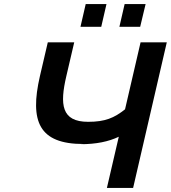

<svg xmlns="http://www.w3.org/2000/svg" viewBox="-20 -933 847 952"><path d="M675 -800 702 -913H598L572 -800ZM482 -800 508 -913H405L379 -800ZM379 -218C457 -218 519 -231 569 -255L510 -1H640L807 -723H677L600 -391C546 -348 501 -329 417 -329C284 -329 276 -415 309 -556L348 -723H217L178 -556C126 -330 174 -219 393 -219Z"/></svg>

Font: Perun SemiBold Italic
Style: Regular
Weight: 400
Italic angle: -12°
Foundry: Copyright (c) Stefan Peev, Context Ltd, 2016
Version: Version 1.026